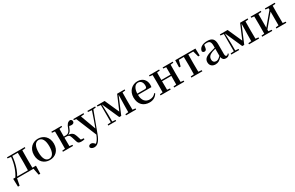

<svg xmlns="http://www.w3.org/2000/svg" viewBox="253 -2322 6717 4371"><g transform="rotate(-30 3611.5 -136.0)"><path d="M142 -499 229 -489C212 -309 155 -150 77 -33H20L26 176H69L103 0H536L570 176H613L619 -33H525L523 -232V-296L525 -491L610 -499V-527H142ZM408 -33H125C152 -75 174 -125 194 -177C231 -273 254 -382 264 -494H408C410 -438 411 -351 411 -296V-232C411 -176 410 -90 408 -33Z M962 16C1109 16 1225 -85 1225 -265C1225 -444 1102 -543 962 -543C823 -543 700 -443 700 -265C700 -86 815 16 962 16ZM962 -17C874 -17 821 -100 821 -263C821 -426 874 -510 962 -510C1051 -510 1104 -426 1104 -263C1104 -100 1051 -17 962 -17Z M1689 -57C1703 -6 1726 10 1794 10C1819 10 1851 6 1875 0V-28L1801 -36L1763 -153C1738 -232 1698 -264 1606 -276C1648 -290 1679 -318 1703 -385C1711 -407 1718 -423 1727 -437C1745 -431 1763 -428 1787 -428C1828 -428 1856 -449 1856 -485C1856 -515 1841 -534 1809 -543C1744 -535 1710 -496 1675 -397C1641 -303 1599 -289 1541 -289H1499L1501 -491L1575 -499V-527H1309V-499L1384 -491C1385 -435 1386 -351 1386 -296V-232C1386 -177 1385 -93 1384 -37L1309 -29V0H1575V-29L1501 -37C1500 -93 1499 -180 1499 -260H1541C1607 -260 1630 -245 1651 -178Z M2256 -499 2354 -490 2284 -283 2214 -89 2067 -490 2154 -499V-527H1885V-499L1944 -492L2164 42L2160 51C2128 131 2093 187 2048 218L2034 202C2010 176 1985 158 1953 158C1921 158 1891 173 1885 208C1888 247 1934 271 1983 271C2065 271 2131 210 2193 44L2393 -491L2460 -499V-527H2256Z M2589 0H2709V-29L2626 -36V-221L2616 -492L2815 -43H2867L3056 -491L3050 -219L3048 -37L2968 -29V0H3234V-29L3159 -37L3157 -232V-296L3159 -491L3235 -499V-527H3038L2877 -150L2709 -527H2505V-499L2589 -489V-36L2502 -29V0Z M3585 16C3680 16 3751 -28 3794 -103L3777 -117C3739 -69 3691 -42 3620 -42C3515 -42 3439 -110 3436 -267H3789C3793 -284 3795 -303 3795 -328C3795 -449 3717 -543 3577 -543C3439 -543 3317 -439 3317 -264C3317 -81 3428 16 3585 16ZM3437 -300C3442 -440 3501 -510 3573 -510C3644 -510 3688 -455 3688 -369C3688 -320 3677 -300 3638 -300Z M4234 -499 4308 -492C4309 -437 4310 -356 4310 -295H4066L4068 -491L4142 -499V-527H3876V-499L3951 -491C3952 -435 3953 -351 3953 -296V-232C3953 -177 3952 -93 3951 -37L3876 -29V0H4142V-29L4068 -37C4067 -93 4066 -181 4066 -262H4310C4310 -180 4309 -93 4308 -36L4234 -29V0H4499V-29L4424 -37L4422 -232V-296L4424 -491L4499 -499V-527H4234Z M4771 0H4975V-29L4889 -37L4887 -232V-296L4889 -493H5020L5062 -340H5101L5096 -527H4565L4560 -340H4600L4641 -493H4772C4774 -437 4775 -351 4775 -296V-232C4775 -177 4774 -94 4772 -37L4686 -29V0Z M5589 15C5638 15 5671 -4 5694 -46L5678 -61C5660 -38 5649 -31 5633 -31C5608 -31 5595 -47 5595 -100V-356C5595 -488 5538 -543 5412 -543C5283 -543 5204 -490 5189 -404C5195 -376 5215 -362 5243 -362C5272 -362 5296 -380 5301 -428L5312 -500C5335 -507 5356 -510 5377 -510C5455 -510 5486 -480 5486 -372V-324C5445 -313 5402 -302 5366 -291C5222 -250 5174 -199 5174 -117C5174 -33 5233 16 5315 16C5390 16 5432 -16 5488 -77C5499 -19 5531 15 5589 15ZM5486 -109C5431 -55 5399 -41 5366 -41C5315 -41 5280 -71 5280 -133C5280 -194 5315 -238 5392 -268C5417 -278 5451 -288 5486 -297Z M5822 0H5942V-29L5859 -36V-221L5849 -492L6048 -43H6100L6289 -491L6283 -219L6281 -37L6201 -29V0H6467V-29L6392 -37L6390 -232V-296L6392 -491L6468 -499V-527H6271L6110 -150L5942 -527H5738V-499L5822 -489V-36L5735 -29V0Z M6921 -499 6998 -490V-449L6848 -271L6731 -131V-490L6813 -499V-527H6547V-499L6622 -491C6623 -435 6624 -351 6624 -296V-232C6624 -177 6623 -93 6622 -37L6547 -29V0H6813V-29L6731 -38V-81L6876 -254L6998 -400V-38L6921 -29V0H7182V-29L7107 -37L7105 -232V-296L7107 -491L7182 -499V-527H6921Z"/></g></svg>

Font: Noto Serif JP SemiBold
Style: Regular
Weight: 600
Designer: Ryoko NISHIZUKA 西塚涼子 (kana & ideographs); Frank Grießhammer (Latin, Greek & Cyrillic); Wenlong ZHANG 张文龙 (bopomofo); San
Foundry: Adobe
Version: Version 2.001;hotconv 1.1.0;makeotfexe 2.6.0